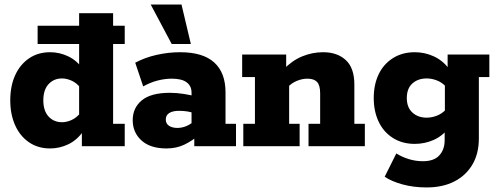

<svg xmlns="http://www.w3.org/2000/svg" viewBox="-20 -641 2185 842"><path d="M200 10Q146 10 106.5 -17.5Q67 -45 46 -92.5Q25 -140 25 -201Q25 -263 46 -310Q67 -357 106.5 -384.5Q146 -412 200 -412Q241 -412 279 -394Q317 -376 344 -338L327 -332V-448H145V-528H327V-583H476V-528H527V-448H476V-98H527V0H339V-78L344 -64Q317 -26 279 -8Q241 10 200 10ZM170 -201Q170 -155 193 -130Q216 -105 252 -105Q272 -105 293.5 -114.5Q315 -124 333 -146L327 -94V-301L333 -256Q315 -278 293.5 -287.5Q272 -297 252 -297Q216 -297 193 -272Q170 -247 170 -201Z M710 10Q639 10 600.5 -25Q562 -60 562 -114Q562 -168 602 -201Q642 -234 725 -234Q755 -234 786.5 -229Q818 -224 838 -218L820 -205V-235Q820 -264 798.5 -280Q777 -296 734 -296Q702 -296 670 -287.5Q638 -279 608 -262L573 -366Q616 -389 667.5 -400.5Q719 -412 770 -412Q870 -412 919.5 -367Q969 -322 969 -236V-98H1015V0H832V-67L855 -51Q824 -24 789 -7Q754 10 710 10ZM758 -80Q780 -80 800.5 -89.5Q821 -99 833 -113L820 -78V-170L837 -142Q822 -149 803.5 -152Q785 -155 765 -155Q738 -155 722.5 -145.5Q707 -136 707 -117Q707 -99 721 -89.5Q735 -80 758 -80ZM733 -448 641 -621H776L817 -448Z M1047 0V-98H1098V-303H1042V-402H1235V-337L1222 -335Q1260 -375 1304.5 -393.5Q1349 -412 1397 -412Q1459 -412 1496.5 -377.5Q1534 -343 1534 -270V-98H1580V0H1333V-98H1384V-232Q1384 -267 1370.5 -281.5Q1357 -296 1328 -296Q1305 -296 1281 -286Q1257 -276 1238 -255L1248 -290V-98H1294V0Z M1851 181Q1793 181 1744.5 167.5Q1696 154 1667 134L1718 32Q1744 48 1773.5 57Q1803 66 1835 66Q1883 66 1906.5 40.5Q1930 15 1930 -26V-67L1948 -80Q1920 -44 1881 -27Q1842 -10 1799 -10Q1744 -10 1703 -36Q1662 -62 1640.5 -107.5Q1619 -153 1619 -211Q1619 -270 1640.5 -315Q1662 -360 1703 -386Q1744 -412 1799 -412Q1842 -412 1881 -394.5Q1920 -377 1948 -341L1943 -330V-402H2126V-303H2080V-34Q2080 33 2051.5 81Q2023 129 1972 155Q1921 181 1851 181ZM1851 -125Q1873 -125 1895.5 -133.5Q1918 -142 1937 -162L1931 -119V-301L1937 -260Q1918 -280 1895.5 -288.5Q1873 -297 1851 -297Q1813 -297 1788.5 -275Q1764 -253 1764 -211Q1764 -170 1788.5 -147.5Q1813 -125 1851 -125Z"/></svg>

Font: Rokkitt ExtraBold
Style: Regular
Weight: 800
Version: Version 3.103